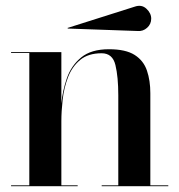

<svg xmlns="http://www.w3.org/2000/svg" viewBox="-20 -639 615 659"><path d="M452 -532.6 213 -541 211.6 -543 442 -616Q466 -624.5 482.5 -609.1Q499 -593.8 499 -575Q499 -556.2 484.9 -543.6Q470.8 -530.9 452 -532.6ZM18 -3H80.6V-457H18V-460H190.6V-283.9Q194.8 -328.1 209.7 -371Q224.6 -413.9 258.7 -441.9Q292.8 -470 354 -470Q411.5 -470 442.2 -450.4Q472.9 -430.8 484.4 -396.6Q496 -362.5 496 -319V-3H557.6V0H329V-3H386V-312Q386 -375 376.2 -415.6Q366.5 -456.2 328.8 -456.2Q282.4 -456.2 254.8 -433Q227.1 -409.8 213.3 -373.5Q199.5 -337.2 195.1 -297.1Q190.6 -256.9 190.6 -223V-3H246.6V0H18Z"/></svg>

Font: Bodoni* 72 Medium
Style: Regular
Weight: 500
Version: Version 1.002; ttfautohint (v0.97) -l 8 -r 50 -G 200 -x 14 -